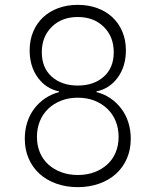

<svg xmlns="http://www.w3.org/2000/svg" viewBox="-20 -760 640 790"><path d="M300 10Q252 10 211.5 -4.5Q171 -19 142.5 -45Q114 -71 98 -107.5Q82 -144 82 -189Q82 -225 92 -256.5Q102 -288 121 -313Q140 -338 166 -355.5Q192 -373 223 -381V-384Q169 -395 135.5 -441Q102 -487 102 -553Q102 -595 116.5 -629.5Q131 -664 157 -688.5Q183 -713 219.5 -726.5Q256 -740 300 -740Q344 -740 380.5 -726.5Q417 -713 443 -688.5Q469 -664 483.5 -629.5Q498 -595 498 -553Q498 -487 464.5 -441Q431 -395 377 -384V-381Q409 -373 434.5 -355.5Q460 -338 479 -313Q498 -288 508 -256.5Q518 -225 518 -189Q518 -144 502 -107.5Q486 -71 457.5 -45Q429 -19 388.5 -4.5Q348 10 300 10ZM300 -40Q338 -40 368.5 -51.5Q399 -63 421.5 -83.5Q444 -104 456 -133Q468 -162 468 -197Q468 -232 456 -261.5Q444 -291 421.5 -312.5Q399 -334 368.5 -346Q338 -358 300 -358Q263 -358 232 -346Q201 -334 178.5 -312.5Q156 -291 144 -261.5Q132 -232 132 -197Q132 -162 144 -133Q156 -104 178.5 -83.5Q201 -63 232 -51.5Q263 -40 300 -40ZM300 -408Q366 -408 407 -444.5Q448 -481 448 -545Q448 -609 407 -649.5Q366 -690 300 -690Q234 -690 193 -649.5Q152 -609 152 -545Q152 -481 193 -444.5Q234 -408 300 -408Z"/></svg>

Font: Maple Mono Thin
Style: Regular
Weight: 250
Monospace: yes
Designer: subframe7536
Version: Version 7.000